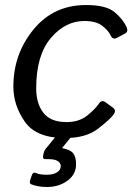

<svg xmlns="http://www.w3.org/2000/svg" viewBox="-20 -541 541 764"><path d="M33.2 -196.3Q33.2 -325.7 113 -423.3Q192.9 -521 322.3 -521Q401.4 -521 435.1 -493.4Q468.8 -465.8 483.9 -432.6Q491.7 -415 477.1 -407.2L444.8 -390.1Q428.2 -381.3 418.9 -402.3Q412.1 -418 387.7 -437.7Q363.3 -457.5 315.9 -457.5Q239.7 -457.5 181.9 -389.2Q124 -320.8 124 -189Q124 -129.4 152.6 -92.3Q181.2 -55.2 244.6 -55.2Q294.9 -55.2 327.1 -81.3Q359.4 -107.4 373 -127.9Q384.3 -145 398.9 -134.8L429.7 -112.3Q443.8 -102.1 432.1 -85.4Q418 -65.9 370.1 -28.8Q322.3 8.3 238.3 8.3Q124 8.3 78.6 -56.9Q33.2 -122.1 33.2 -196.3ZM105.5 192.9Q95.2 189 100.1 175.3L106.4 156.7Q111.8 141.1 126 148.4Q137.7 154.3 168 154.3Q191.4 154.3 206.5 145Q221.7 135.7 221.7 119.6Q221.7 107.4 209.7 99.9Q197.8 92.3 173.8 92.3H160.2Q149.4 92.3 151.4 80.1Q154.8 59.6 160.2 53.2L203.6 0Q212.4 -10.7 225.6 -10.7H259.3Q274.9 -10.7 266.1 0L228 46.9L227.5 48.3Q260.3 54.7 271.5 69.3Q282.7 84 282.7 112.8Q282.7 152.8 248.5 178Q214.4 203.1 166.5 203.1Q132.8 203.1 105.5 192.9Z"/></svg>

Font: Istok
Style: Italic
Weight: 500
Italic angle: -13°
Designer: Andrey V. Panov
Foundry: Andrey V. Panov
Version: Version 1.0.3